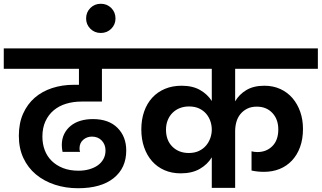

<svg xmlns="http://www.w3.org/2000/svg" viewBox="-41 -997 1707 1019"><path d="M-21 -740H670V-632H500V-458H392Q348 -458 310 -446.5Q272 -435 244 -411.5Q216 -388 200 -353Q184 -318 184 -272Q184 -233 196.5 -200Q209 -167 233.5 -143Q258 -119 293.5 -105Q329 -91 376 -91Q406 -91 432.5 -98.5Q459 -106 478 -119.5Q497 -133 508 -153Q519 -173 519 -198Q519 -230 499 -251Q479 -272 447 -272Q420 -272 400.5 -255Q381 -238 381 -209Q381 -198 384 -191H291Q289 -200 288 -209.5Q287 -219 287 -227Q287 -260 299.5 -285.5Q312 -311 334 -329Q356 -347 386 -356Q416 -365 452 -365Q536 -365 582.5 -318.5Q629 -272 629 -198Q629 -105 562 -51.5Q495 2 373 2Q307 2 249.5 -17Q192 -36 149.5 -71.5Q107 -107 83 -158.5Q59 -210 59 -276Q59 -343 81.5 -393.5Q104 -444 143 -478Q182 -512 235.5 -529.5Q289 -547 351 -547H378V-632H-21Z M494 -822Q461 -822 438.5 -844.5Q416 -867 416 -899Q416 -932 438.5 -954.5Q461 -977 494 -977Q527 -977 549.5 -954.5Q572 -932 572 -899Q572 -867 549.5 -844.5Q527 -822 494 -822Z M1083 -162Q1060 -124 1019 -100.5Q978 -77 918 -77Q870 -77 831.5 -94Q793 -111 766 -141.5Q739 -172 724 -215Q709 -258 709 -310Q709 -362 724 -405Q739 -448 767 -478.5Q795 -509 834.5 -525.5Q874 -542 923 -542Q981 -542 1020.5 -519.5Q1060 -497 1083 -461V-632H629V-740H1646V-632H1207V-459Q1228 -496 1266.5 -519Q1305 -542 1362 -542Q1409 -542 1447 -524.5Q1485 -507 1511.5 -476Q1538 -445 1552.5 -403.5Q1567 -362 1567 -313Q1567 -259 1551.5 -216.5Q1536 -174 1508 -144.5Q1480 -115 1442.5 -100Q1405 -85 1360 -85Q1325 -85 1294 -92V-194Q1301 -192 1309 -191Q1317 -190 1325 -190Q1373 -190 1404.5 -221.5Q1436 -253 1436 -310Q1436 -364 1404.5 -397.5Q1373 -431 1322 -431Q1292 -431 1270.5 -420Q1249 -409 1234.5 -391Q1220 -373 1213.5 -349.5Q1207 -326 1207 -301V0H1083ZM961 -185Q992 -185 1015 -196Q1038 -207 1053 -225Q1068 -243 1075.5 -265Q1083 -287 1083 -309Q1083 -332 1075.5 -354Q1068 -376 1053 -393.5Q1038 -411 1015.5 -421.5Q993 -432 962 -432Q936 -432 914 -423.5Q892 -415 875.5 -399Q859 -383 849.5 -360Q840 -337 840 -309Q840 -252 874 -218.5Q908 -185 961 -185Z"/></svg>

Font: SVN-Poppins SemiBold
Style: Regular
Weight: 600
Designer: Ninad Kale (Devanagari), Jonny Pinhorn (Latin)
Foundry: Indian Type Foundry
Version: Version 3.002 2017